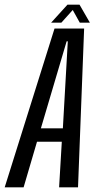

<svg xmlns="http://www.w3.org/2000/svg" viewBox="-55 -797 421 817"><path d="M-35 0 177 -675.5H303L277 0H196.5L208 -194H102.5L45.5 0ZM119 -251H212.5L233.5 -621H228.5ZM162.5 -700.5 232 -777H283.5L327.5 -700.5H284.5L254.5 -754.5L206 -700.5Z"/></svg>

Font: Anybody Condensed Regular
Style: Italic
Weight: 400
Width: 3
Italic angle: -10°
Designer: Tyler Finck
Foundry: Etcetera Type Company
Version: Version 1.010; ttfautohint (v1.8.3) -l 8 -r 50 -G 200 -x 14 